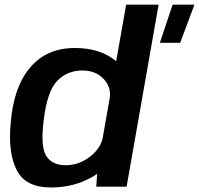

<svg xmlns="http://www.w3.org/2000/svg" viewBox="-20 -805 858 828"><path d="M669.5 -620.5H757L818.5 -785H724.5ZM395 0H526L664 -785H524L401.5 -88.5ZM199.5 3.5Q302.5 3.5 383.5 -45.2Q464.5 -94 475 -151L424.5 -216.5Q415.5 -166 368 -129.2Q320.5 -92.5 263 -92.5Q204.5 -92.5 179.2 -133Q154 -173.5 168.5 -287Q183.5 -412 226.8 -456.5Q270 -501 335.5 -501Q392.5 -501 427 -464.5Q461.5 -428 453 -378L526 -442.5Q536 -499.5 470.8 -548.8Q405.5 -598 303 -598Q181 -598 109.5 -513.2Q38 -428.5 26 -273Q14 -146.5 52 -71.5Q90 3.5 199.5 3.5Z"/></svg>

Font: Anybody Thin SemiBold
Style: Italic
Weight: 600
Italic angle: -10°
Version: Version 1.113;gftools[0.9.25]